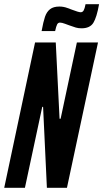

<svg xmlns="http://www.w3.org/2000/svg" viewBox="-30 -889 489 909"><path d="M-10 0 136 -688H234L252 -327H257L334 -688H434L287 0H192L174 -383H170L88 0ZM251 -858Q271 -858 289.5 -851Q308 -844 311 -843Q342 -831 352 -831Q361 -831 366 -839.5Q371 -848 375 -869H439Q428 -807 412 -781Q396 -755 356 -755Q341 -755 329 -758.5Q317 -762 298 -769Q292 -771 277.5 -776.5Q263 -782 254 -782Q245 -782 240.5 -773.5Q236 -765 231 -742H167Q175 -786 183 -809.5Q191 -833 207 -845.5Q223 -858 251 -858Z"/></svg>

Font: Saira Ultra Condensed
Style: Bold Italic
Weight: 700
Width: 1
Italic angle: -12°
Designer: Hector Gatti with collaboration of the Omnibus-Type team
Foundry: Omnibus-Type
Version: Version 1.001; ttfautohint (v1.8)